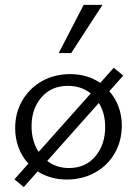

<svg xmlns="http://www.w3.org/2000/svg" viewBox="-20 -726 559 785"><path d="M134 -25 77 39 39 7 96 -57Q70 -85 56 -122.5Q42 -160 42 -202Q42 -265 71.5 -315.5Q101 -366 152 -394.5Q203 -423 267 -423Q337 -423 390 -387L445 -449L484 -417L427 -353Q451 -326 464.5 -290Q478 -254 478 -213Q478 -150 449 -99.5Q420 -49 368.5 -20.5Q317 8 253 8Q187 8 134 -25ZM410 -206Q410 -265 384 -305L173 -68Q211 -39 262 -39Q330 -39 370 -87Q410 -135 410 -206ZM322 -706H399L271 -509H220ZM138 -105 351 -344Q312 -375 258 -375Q190 -375 149.5 -328Q109 -281 109 -210Q109 -149 138 -105Z"/></svg>

Font: LXGW Bright GB
Style: Regular
Weight: 400
Designer: Christian Thalmann (Catharsis Fonts)
Foundry: LXGW / Christian Thalmann (Catharsis Fonts) / Fontworks Inc.
Version: Version 5.510